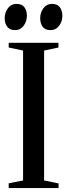

<svg xmlns="http://www.w3.org/2000/svg" viewBox="-20 -962 344 982"><path d="M98 -39V-703.5L24.5 -719V-743H279V-719L205.5 -703.5V-39L279.5 -24V0H24.5V-24.5ZM56.5 -808Q29.5 -808 16.8 -825.5Q4 -843 4 -869Q4 -898 20.5 -920Q37 -942 64 -942H65Q92.5 -942 105 -924.8Q117.5 -907.5 117.5 -881Q117.5 -853 101 -830.5Q84.5 -808 57.5 -808ZM237.5 -808Q210.5 -808 198 -825.5Q185.5 -843 185.5 -869Q185.5 -898 202 -920Q218.5 -942 245.5 -942H246.5Q273.5 -942 286.2 -924.8Q299 -907.5 299 -881Q299 -853 282.5 -830.5Q266 -808 238.5 -808Z"/></svg>

Font: Merriweather 120pt
Style: Regular
Weight: 400
Version: Version 2.100